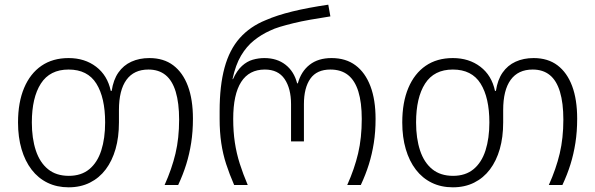

<svg xmlns="http://www.w3.org/2000/svg" viewBox="-20 -790 2542 820"><path d="M273 10Q223 10 183 -9.5Q143 -29 115 -65.5Q87 -102 72 -153Q57 -204 57 -267Q57 -353 83 -414.5Q109 -476 157 -509Q205 -542 273 -542Q342 -542 390.5 -505Q439 -468 453 -402H457Q464 -449 485.5 -480Q507 -511 541 -526.5Q575 -542 618 -542Q679 -542 720 -511Q761 -480 782.5 -422.5Q804 -365 804 -283Q804 -228 796.5 -180Q789 -132 775.5 -88.5Q762 -45 741 0H683Q714 -69 729.5 -134.5Q745 -200 745 -279Q745 -350 730.5 -398Q716 -446 687 -469.5Q658 -493 614 -493Q552 -493 520 -449Q488 -405 488 -320V-267Q488 -204 473.5 -153.5Q459 -103 431.5 -66.5Q404 -30 364 -10Q324 10 273 10ZM274 -39Q327 -39 361.5 -67.5Q396 -96 412.5 -147.5Q429 -199 429 -267Q429 -373 391.5 -433Q354 -493 273 -493Q193 -493 154.5 -433Q116 -373 116 -267Q116 -199 133 -147.5Q150 -96 185 -67.5Q220 -39 274 -39Z M980 0Q960 -46 946 -89Q932 -132 925 -179Q918 -226 918 -282V-316Q918 -424 939 -501Q960 -578 1004 -627.5Q1048 -677 1115 -704Q1163 -725 1228.5 -741Q1294 -757 1382 -770L1391 -720Q1346 -713 1306 -706Q1266 -699 1233.5 -691Q1201 -683 1176 -675.5Q1151 -668 1133 -659Q1097 -643 1065 -617.5Q1033 -592 1009.5 -552.5Q986 -513 973 -452H975Q992 -489 1013.5 -508.5Q1035 -528 1059.5 -535Q1084 -542 1109 -542Q1163 -542 1199.5 -513.5Q1236 -485 1249 -434H1252Q1266 -485 1302.5 -513.5Q1339 -542 1396 -542Q1457 -542 1498.5 -511Q1540 -480 1562 -422Q1584 -364 1584 -282Q1584 -227 1576.5 -179.5Q1569 -132 1555.5 -88.5Q1542 -45 1521 0H1463Q1494 -69 1509.5 -135Q1525 -201 1525 -282Q1525 -352 1510.5 -399Q1496 -446 1466.5 -469.5Q1437 -493 1391 -493Q1333 -493 1305.5 -454Q1278 -415 1278 -345V-186H1223V-345Q1223 -412 1195.5 -452.5Q1168 -493 1111 -493Q1044 -493 1010 -440Q976 -387 976 -282Q976 -228 983 -181.5Q990 -135 1004 -91Q1018 -47 1038 0Z M1914 10Q1864 10 1824 -9.5Q1784 -29 1756 -65.5Q1728 -102 1713 -153Q1698 -204 1698 -267Q1698 -353 1724 -414.5Q1750 -476 1798 -509Q1846 -542 1914 -542Q1983 -542 2031.5 -505Q2080 -468 2094 -402H2098Q2105 -449 2126.5 -480Q2148 -511 2182 -526.5Q2216 -542 2259 -542Q2320 -542 2361 -511Q2402 -480 2423.5 -422.5Q2445 -365 2445 -283Q2445 -228 2437.5 -180Q2430 -132 2416.5 -88.5Q2403 -45 2382 0H2324Q2355 -69 2370.5 -134.5Q2386 -200 2386 -279Q2386 -350 2371.5 -398Q2357 -446 2328 -469.5Q2299 -493 2255 -493Q2193 -493 2161 -449Q2129 -405 2129 -320V-267Q2129 -204 2114.5 -153.5Q2100 -103 2072.5 -66.5Q2045 -30 2005 -10Q1965 10 1914 10ZM1915 -39Q1968 -39 2002.5 -67.5Q2037 -96 2053.5 -147.5Q2070 -199 2070 -267Q2070 -373 2032.5 -433Q1995 -493 1914 -493Q1834 -493 1795.5 -433Q1757 -373 1757 -267Q1757 -199 1774 -147.5Q1791 -96 1826 -67.5Q1861 -39 1915 -39Z"/></svg>

Font: Noto Sans Georgian Light
Style: Regular
Weight: 300
Version: Version 2.002